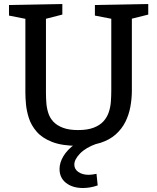

<svg xmlns="http://www.w3.org/2000/svg" viewBox="-20 -720 787 961"><path d="M455 -695 722 -700V-647L626 -623L640 -649V-268Q640 -226 632.5 -185.5Q625 -145 607.5 -110Q590 -75 559.5 -47.5Q529 -20 482.5 -5Q436 10 370 10Q291 10 241 -9.5Q191 -29 163.5 -61Q136 -93 124.5 -129Q113 -165 110 -198.5Q107 -232 107 -256V-648L121 -623L25 -642V-695L292 -700V-647L198 -623L210 -648V-256Q210 -231 212 -204.5Q214 -178 222 -153.5Q230 -129 247.5 -110.5Q265 -92 295 -80.5Q325 -69 371 -69Q418 -69 449 -81Q480 -93 498 -113Q516 -133 524.5 -158.5Q533 -184 535 -212Q537 -240 537 -268V-649L548 -624L455 -642ZM395 221Q343 221 310.5 195.5Q278 170 278 126Q278 94 297.5 61.5Q317 29 355.5 1Q394 -27 451 -46L462 0Q409 19 380.5 48.5Q352 78 352 104Q352 127 372.5 141Q393 155 424 155Q433 155 443 153.5Q453 152 463 150L469 208Q449 215 430.5 218Q412 221 395 221Z"/></svg>

Font: Bitter Thin Medium
Style: Regular
Weight: 500
Version: Version 3.021